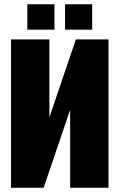

<svg xmlns="http://www.w3.org/2000/svg" viewBox="-20 -886 564 906"><path d="M492 0H311V-368L186 0H32V-700H213V-332L338 -700H492ZM109 -746V-866H237V-746ZM287 -746V-866H415V-746Z"/></svg>

Font: Tektur Condensed ExtraBold
Style: Regular
Weight: 800
Width: 3
Designer: Adam Jagosz
Foundry: Adam Jagosz
Version: Version 1.005;gftools[0.9.30]